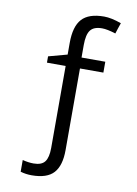

<svg xmlns="http://www.w3.org/2000/svg" viewBox="-102 -790 782 1096"><g transform="rotate(10 288.5 -242.0)"><path d="M160.2 240.2Q126.5 240.2 95.2 231V163.1Q129.4 171.9 159.2 171.9Q205.6 171.9 224.4 147Q243.2 122.1 243.2 66.9V-408.2H134.8V-444.8L243.2 -474.1V-542Q243.2 -637.2 282.7 -680.7Q322.3 -724.1 411.1 -724.1Q452.6 -724.1 511.2 -703.1L500.5 -671.9L490.2 -640.1Q440.4 -655.8 411.1 -655.8Q363.3 -655.8 343.8 -630.1Q324.2 -604.5 324.2 -543.9V-471.2H461.9V-408.2H326.2V64.9Q326.2 154.8 287.6 197.5Q249 240.2 160.2 240.2Z"/></g></svg>

Font: Zoram GWebM
Style: Regular
Weight: 400
Foundry: Ascender Corporation
Version: Version 1.000